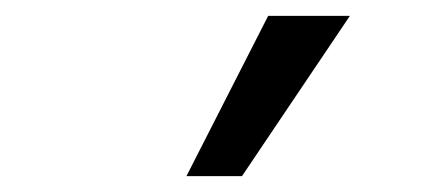

<svg xmlns="http://www.w3.org/2000/svg" viewBox="-20 -775 540 242"><path d="M215 -553 318 -755H421L285 -553Z"/></svg>

Font: Nunito Sans 12pt ExtraLight 12pt SemiBold
Style: Regular
Weight: 600
Version: Version 3.101;gftools[0.9.27]